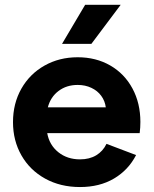

<svg xmlns="http://www.w3.org/2000/svg" viewBox="-20 -752 629 786"><path d="M33.2 -252Q33.2 -328.6 67.6 -389.2Q102.1 -449.7 162.4 -483.6Q222.7 -517.6 297.9 -517.6Q373 -517.6 431.4 -483.9Q489.7 -450.2 522.2 -389.9Q554.7 -329.6 554.7 -252.9Q554.7 -229 551.8 -207H173.3Q182.1 -158.2 218.8 -128.9Q255.4 -99.6 307.6 -99.6Q346.2 -99.6 373.8 -116.2Q401.4 -132.8 416 -163.1L537.1 -117.2Q505.4 -55.7 446.5 -21Q387.7 13.7 307.6 13.7Q227.1 13.7 164.8 -20.8Q102.5 -55.2 67.9 -115.7Q33.2 -176.3 33.2 -252ZM413.1 -312.5Q409.7 -338.9 394.5 -359.6Q379.4 -380.4 354.2 -392.3Q329.1 -404.3 297.9 -404.3Q252.4 -404.3 219.7 -379.6Q187 -355 175.8 -312.5ZM233.9 -572.3 328.6 -732.4H474.1L354 -572.3Z"/></svg>

Font: Wanted Sans
Style: Bold
Weight: 700
Designer: Original Design by Kil Hyung-jin and Kang Hanbin, Wanted Lab, Inc; Hangeul from Source Han Sans by Jang Soo-young and Ka
Foundry: Wanted Lab, Inc.
Version: Version 1.000